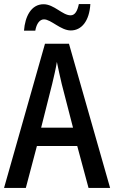

<svg xmlns="http://www.w3.org/2000/svg" viewBox="-20 -932 566 952"><path d="M99 -780H155C161 -815 177 -836 198 -836C233 -836 281 -781 331 -781C384 -781 423 -827 428 -912H371C364 -878 352 -856 330 -856C290 -856 248 -911 196 -911C134 -911 104 -849 99 -780ZM419 0H526L322 -715H203L0 0H108L163 -208H363ZM286 -516 342 -299H184L239 -517C246 -547 257 -592 262 -625C268 -594 278 -551 286 -516Z"/></svg>

Font: Noto Sans Gujarati UI Condensed Medium
Style: Regular
Weight: 500
Width: 3
Designer: Jelle Bosma - Monotype Design Team, Universal Thirst
Foundry: Monotype Imaging Inc.
Version: Version 2.106